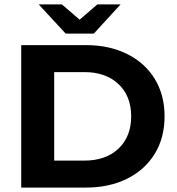

<svg xmlns="http://www.w3.org/2000/svg" viewBox="-20 -848 799 868"><path d="M76 -644H369Q474 -644 554.5 -604Q635 -564 679.5 -491.5Q724 -419 724 -322Q724 -225 679.5 -152.5Q635 -80 554.5 -40Q474 0 369 0H76ZM362 -122Q458 -122 515.5 -176Q573 -230 573 -322Q573 -414 515.5 -468Q458 -522 362 -522H225V-122ZM525 -828 404 -696H277L155 -828H260L340 -759L420 -828Z"/></svg>

Font: Montserrat Ace
Style: Bold
Weight: 700
Designer: Julieta Ulanovsky
Foundry: Julieta Ulanovsky
Version: Version 1